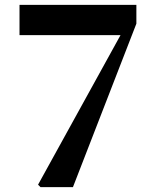

<svg xmlns="http://www.w3.org/2000/svg" viewBox="-20 -767 648 787"><path d="M146 0 136 -10 474 -623H60V-747H539V-670L279 0Z"/></svg>

Font: Early Summer Mincho Heavy
Style: Regular
Weight: 900
Designer: GuiWonder
Version: Version 1.002